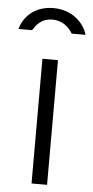

<svg xmlns="http://www.w3.org/2000/svg" viewBox="-83 -781 392 813"><g transform="rotate(5 113.5 -374.0)"><path d="M256 -647C243 -693 195 -748 111 -748C31 -748 -16 -698 -29 -647H29C40 -665 61 -699 111 -699C157 -699 183 -670 197 -647ZM149 -530H83V0H149Z"/></g></svg>

Font: 18Franklin Light
Style: Regular
Weight: 300
Designer: Pablo Impallari, Rodrigo Fuenzalida (Modified by Dan O. Williams)
Version: Version 0.025;PS 000.025;hotconv 1.0.88;makeotf.lib2.5.64775